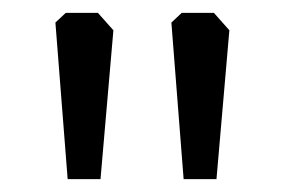

<svg xmlns="http://www.w3.org/2000/svg" viewBox="-20 -734 441 298"><path d="M262 -714 246 -699 265 -456H316L336 -687L312 -714ZM82 -714 66 -699 85 -456H136L156 -687L132 -714Z"/></svg>

Font: Frost Regular
Style: Regular
Weight: 400
Designer: Lee Frost
Foundry: Lee Frost for Ice Communication Norge AS
Version: Version 2.011;hotconv 1.0.107;makeotfexe 2.5.65593